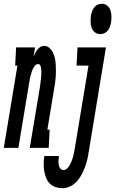

<svg xmlns="http://www.w3.org/2000/svg" viewBox="-65 -780 608 1013"><path d="M-45 0 27 -434H15L20 -530H120L112 -481Q116 -491 121 -500.5Q126 -510 132.5 -518.5Q139 -527 148.5 -532.5Q158 -538 168 -538Q184 -538 196 -527Q208 -516 214.5 -502.5Q221 -489 224.5 -473Q228 -457 229 -440.5Q230 -424 230 -407.5Q230 -391 229 -374.5Q228 -358 225.5 -341Q223 -324 220 -308L185 -96H197L192 0H92L146 -323Q147 -331 148 -339Q149 -347 150 -355.5Q151 -364 152 -372Q153 -380 153 -388Q153 -396 153 -404Q153 -412 152 -419.5Q151 -427 147.5 -434.5Q144 -442 136 -442Q127 -442 120.5 -434.5Q114 -427 109.5 -418.5Q105 -410 102.5 -401.5Q100 -393 97.5 -384.5Q95 -376 93 -367.5Q91 -359 90 -350L32 0ZM464 -600Q447 -600 435 -610Q423 -620 418 -635Q413 -650 413 -666.5Q413 -683 415 -699Q417 -710 421 -721Q425 -732 432.5 -741.5Q440 -751 450.5 -755.5Q461 -760 472 -760Q489 -760 501 -750Q513 -740 518 -725Q523 -710 523 -693.5Q523 -677 521 -661Q519 -650 515 -639Q511 -628 503.5 -618.5Q496 -609 485.5 -604.5Q475 -600 464 -600ZM265 213Q246 213 228 207Q210 201 197 187.5Q184 174 177.5 156.5Q171 139 168 120.5Q165 102 165.5 82Q166 62 169 43H246Q244 54 243.5 65.5Q243 77 244.5 88Q246 99 252.5 108Q259 117 270 117Q281 117 289.5 108.5Q298 100 303.5 90Q309 80 313 69.5Q317 59 320 49Q323 39 325 28Q327 17 329 7L402 -434H339L344 -530H494L403 22Q400 43 395 63.5Q390 84 382.5 103.5Q375 123 365 142Q355 161 340 177.5Q325 194 305 203.5Q285 213 265 213Z"/></svg>

Font: Iosevka Slab
Style: Bold Italic
Weight: 700
Italic angle: -9°
Monospace: yes
Designer: Belleve Invis
Foundry: Belleve Invis
Version: Version 11.1.0; ttfautohint (v1.8.3)